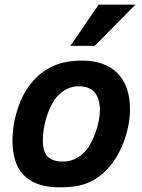

<svg xmlns="http://www.w3.org/2000/svg" viewBox="-20 -786 609 821"><path d="M33.2 -186Q33.2 -212.4 37.8 -245.6Q42.5 -278.8 53.5 -314.2Q64.5 -349.6 82.5 -384Q100.6 -418.5 127.9 -446.8Q164.6 -485.4 213.4 -506.1Q262.2 -526.9 332 -526.9Q378.4 -526.9 416.3 -513.9Q454.1 -501 480.7 -474.9Q507.3 -448.7 521.7 -409.2Q536.1 -369.6 536.1 -316.9Q536.1 -293 530.8 -260Q525.4 -227.1 513.4 -191.7Q501.5 -156.2 481.7 -121.1Q461.9 -85.9 433.1 -57.1Q412.6 -36.6 391.6 -22.9Q370.6 -9.3 346.7 -0.7Q322.8 7.8 295.4 11.5Q268.1 15.1 234.9 15.1Q180.2 15.1 141.8 1Q103.5 -13.2 79.3 -39.3Q55.2 -65.4 44.2 -102.5Q33.2 -139.6 33.2 -186ZM163.1 -184.1Q163.1 -163.1 167.5 -146.5Q171.9 -129.9 181.9 -118.7Q191.9 -107.4 208.3 -101.3Q224.6 -95.2 248 -95.2Q279.8 -95.2 304 -107.9Q328.1 -120.6 347.2 -142.1Q360.4 -157.7 371.6 -179.7Q382.8 -201.7 390.6 -225.3Q398.4 -249 402.8 -272.2Q407.2 -295.4 407.2 -314Q407.2 -363.8 385 -390.4Q362.8 -417 316.9 -417Q286.1 -417 261.7 -403.3Q237.3 -389.6 219.2 -367.2Q206.5 -351.1 196 -329.1Q185.5 -307.1 178.2 -282.7Q170.9 -258.3 167 -232.9Q163.1 -207.5 163.1 -184.1ZM384.8 -589.8H280.8L401.9 -766.1H559.1Z"/></svg>

Font: Clear Sans
Style: Bold Italic
Weight: 700
Italic angle: -12°
Foundry: Intel Corporation
Version: Version 1.00